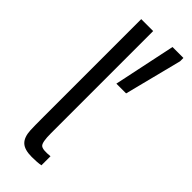

<svg xmlns="http://www.w3.org/2000/svg" viewBox="-246 -771 808 808"><g transform="rotate(45 158.5 -367.0)"><path d="M305 -740V-720L240 -464H182L240 -740ZM64 -148V-730H135V-121Q135 -69 146.5 -58Q158 -47 202 -52V2Q182 6 148 6Q105 6 86 -12Q67 -30 65 -70Q64 -92 64 -148Z"/></g></svg>

Font: Nacelle Light
Style: Regular
Weight: 300
Designer: Sora Sagano
Foundry: Sora Sagano
Version: Version 1.000;FEAKit 1.0